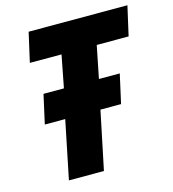

<svg xmlns="http://www.w3.org/2000/svg" viewBox="-107 -802 800 890"><g transform="rotate(-15 293.0 -357.0)"><path d="M114 0 171 -279H73L104 -418H202L232 -573H80L112 -714H586L554 -573H401L370 -418H470L439 -279H340L282 0Z"/></g></svg>

Font: Noto Sans Disp ExtBd
Style: Italic
Weight: 800
Italic angle: -12°
Designer: Monotype Design Team
Foundry: Monotype Imaging Inc.
Version: Version 2.000;GOOG;noto-source:20170915:90ef993387c0